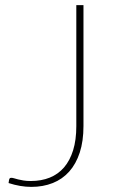

<svg xmlns="http://www.w3.org/2000/svg" viewBox="-20 -723 450 751"><path d="M306.5 -230Q306.5 -171 292 -126.5Q277.5 -82 250.8 -52Q224 -22 186.2 -7Q148.5 8 102.5 8Q60 8 13.5 -7Q14 -10 14.5 -13.2Q15 -16.5 15.5 -20Q16.5 -22.5 17.8 -25Q19 -27.5 24.5 -27.5Q29 -27.5 35.5 -25.5Q42 -23.5 51 -21.2Q60 -19 72 -17Q84 -15 100.5 -15Q141.5 -15 174.5 -28.2Q207.5 -41.5 230.5 -68.2Q253.5 -95 266 -135.2Q278.5 -175.5 278.5 -229.5V-703H306.5Z"/></svg>

Font: Lato 2
Style: Regular
Weight: 200
Designer: Lukasz Dziedzic with Adam Twardoch and Botio Nikoltchev
Foundry: tyPoland Lukasz Dziedzic
Version: Version 2.015; 2015-08-06; http://www.latofonts.com/